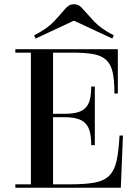

<svg xmlns="http://www.w3.org/2000/svg" viewBox="-20 -881 659 901"><path d="M52 -16H125V-634H52V-650H533V-442H517Q517 -503 509 -540.5Q501 -578 479 -599Q457 -620 418.5 -627Q380 -634 319 -634H229V-347H282Q318 -347 342.5 -353.5Q367 -360 381.5 -375Q396 -390 402 -414.5Q408 -439 408 -475H425V-200H408Q408 -236 402 -261Q396 -286 381.5 -301.5Q367 -317 342.5 -324Q318 -331 282 -331H229V-16H310Q382 -16 426 -24.5Q470 -33 494 -58Q518 -83 527.5 -128Q537 -173 541 -245H557L547 0H52ZM147 -700 140 -715Q202 -747 232 -779Q262 -811 281 -834Q292 -848 302.5 -854.5Q313 -861 327 -861Q341 -861 351.5 -854.5Q362 -848 373 -834Q393 -811 423 -779Q453 -747 514 -715L507 -700L327 -784Z"/></svg>

Font: Elsie
Style: Regular
Weight: 400
Designer: Alejandro Inler
Foundry: Alejandro Inler
Version: 1.001